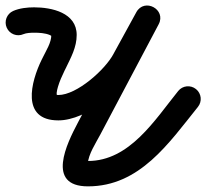

<svg xmlns="http://www.w3.org/2000/svg" viewBox="-59 -617 732 681"><path d="M24.3 -495.9C33.9 -500.2 50.9 -501 62 -501C80.2 -501 101 -499.9 118 -492.7C119 -492.3 124.9 -488.3 124.2 -489.5C123.5 -490.6 123 -494.2 123 -493C123 -465.4 105.2 -438.9 93.5 -414.5C93.5 -414.5 93.5 -414.7 93.6 -414.8C93.7 -415 93.8 -415.1 93.8 -415.1C92.1 -411.8 90.4 -408.5 88.8 -405.1C88.8 -405.1 88.7 -405 88.7 -405C88.6 -404.9 88.6 -404.8 88.6 -404.8C51.2 -328.3 13.6 -190 148 -190C248.9 -190 378.7 -298.2 423.9 -385.3C423.9 -385.3 423.8 -385 423.7 -384.8C423.6 -384.6 423.5 -384.4 423.5 -384.4C450.1 -433 476.8 -481.7 503.5 -530.4C517.8 -556.5 504.9 -580.3 485 -591C465.1 -601.8 438.2 -599.4 424.2 -573.1C354.9 -442.1 285.6 -311.1 216.2 -180.1C216.2 -180.1 216.2 -180 216.2 -180C216.2 -180 216.2 -180 216.2 -180C178.7 -109 103 44 253 44C437.1 44 540 -109.9 643 -237.8C658.6 -257.1 655.6 -285.5 636.2 -301C616.9 -316.6 588.5 -313.6 573 -294.2C490.1 -191.4 400.6 -46 253 -46C234.7 -46 252.1 -34.3 252.3 -36.2C254.7 -70.3 279.9 -107.9 295.8 -138C295.8 -138 295.8 -138 295.8 -138C295.8 -138 295.8 -137.9 295.8 -137.9C365.1 -268.9 434.4 -399.9 503.8 -530.9C517.7 -557.3 505.1 -581 485.3 -591.6C465.6 -602.2 438.8 -599.7 424.5 -573.6C397.9 -525 371.2 -476.3 344.5 -427.6C344.5 -427.6 344.4 -427.4 344.3 -427.2C344.2 -427 344.1 -426.7 344.1 -426.7C315 -370.7 213.8 -280 148 -280C135.4 -280 137.5 -283.9 142 -276.8C143.8 -273.9 141.5 -283.7 141.9 -287.1C142.7 -294.5 144.4 -301.9 146.6 -309.2C152.3 -328.5 160.6 -347.1 169.4 -365.2C169.4 -365.2 169.4 -365.1 169.3 -365C169.3 -365 169.2 -364.9 169.2 -364.9C170.9 -368.2 172.6 -371.5 174.2 -374.9C174.2 -374.9 174.3 -375 174.4 -375.2C174.5 -375.3 174.5 -375.5 174.5 -375.5C192.8 -413.5 213 -449.3 213 -493C213 -572.1 124.3 -591 62 -591C37.8 -591 10.1 -588 -12.3 -578.1C-35 -568 -45.2 -541.4 -35.1 -518.7C-25 -496 1.6 -485.8 24.3 -495.9Z"/></svg>

Font: FRB American Cursive Guidelines Arrows Black
Style: Bold Italic
Weight: 900
Italic angle: -25°
Version: Version 2.0;Modular Font Editor K font №1